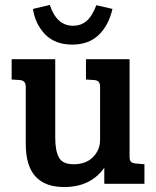

<svg xmlns="http://www.w3.org/2000/svg" viewBox="-20 -742 631 775"><path d="M563 -79V0H401V-65Q346 13 239 13Q84 13 84 -160V-391Q84 -418 59 -419L27 -421V-503H203V-186Q203 -133 218 -106Q233 -79 277 -79Q327 -79 355.5 -108Q384 -137 384 -178V-389Q384 -405 378.5 -411.5Q373 -418 359 -419L327 -421V-503H503V-111Q503 -95 508 -89.5Q513 -84 528 -82ZM369 -721 434 -706Q418 -638 377.5 -600Q337 -562 272 -562Q202 -562 162 -603.5Q122 -645 113 -706L181 -722Q209 -638 275 -638Q306 -638 328.5 -656.5Q351 -675 369 -721Z"/></svg>

Font: Bree Serif
Style: Regular
Weight: 400
Designer: Veronika Burian, Jos Scaglione
Foundry: TypeTogether
Version: Version 1.001